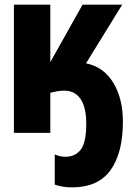

<svg xmlns="http://www.w3.org/2000/svg" viewBox="-20 -573 570 828"><path d="M291 235Q267 235 248 231.5Q229 228 216 223V93Q225 97 236.5 100Q248 103 263 103Q304 103 328 72.5Q352 42 352 -41Q352 -110 327.5 -146Q303 -182 258 -182Q239 -182 224 -179Q209 -176 197 -173V0H40V-553H197V-305L336 -553H507L351 -300Q428 -284 469 -215.5Q510 -147 510 -49Q510 87 456.5 161Q403 235 291 235Z"/></svg>

Font: Noto Sans Mono Condensed Black
Style: Regular
Weight: 900
Width: 3
Designer: Monotype Design Team
Foundry: Monotype Imaging Inc.
Version: Version 2.014